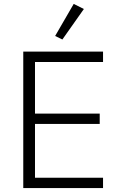

<svg xmlns="http://www.w3.org/2000/svg" viewBox="-20 -962 614 982"><path d="M99 0V-698H507V-645H159V-381H490V-328H159V-53H507V0ZM299 -760 262 -778 357 -942 409 -916Z"/></svg>

Font: IBM Plex Sans Thai Light
Style: Regular
Weight: 300
Designer: Mike Abbink, Paul van der Laan, Pieter van Rosmalen, Ben Mitchell, Mark Frömberg
Foundry: Bold Monday
Version: Version 1.2